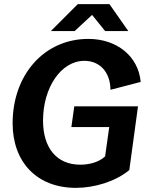

<svg xmlns="http://www.w3.org/2000/svg" viewBox="-20 -894 725 928"><path d="M347 14C436 14 537 -16 605 -72L647 -380H339L325 -280H508L488 -138C458 -110 412 -98 368 -98C254 -98 188 -179 188 -311C188 -471 275 -600 388 -600C460 -600 513 -548 514 -460L660 -498C649 -622 545 -706 407 -706C193 -706 41 -532 41 -298C41 -113 156 14 347 14ZM226 -744H341L425 -822L488 -744H600L509 -874H356Z"/></svg>

Font: Ronzino Bold
Style: Italic
Weight: 700
Italic angle: -8°
Designer: Nunzio Mazzaferro
Foundry: Collletttivo
Version: Version 1.000;Glyphs 3.3 (3337)